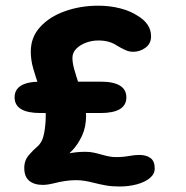

<svg xmlns="http://www.w3.org/2000/svg" viewBox="-20 -649 659 681"><path d="M403 12.5Q376.2 12.5 354.5 8.5Q332.8 4.5 313.2 -0.5Q297.4 -4.7 281.7 -7.3Q265.9 -10 249.3 -10Q230.2 -10 210.2 -6.9Q190.2 -3.8 172.8 0.7Q148.3 6.8 132.1 6.8Q101.1 6.8 83.6 -7.8Q66.1 -22.2 66.1 -53.6Q66.1 -80.5 83 -99.7Q99.9 -118.9 112.7 -129.4Q130.8 -145.2 136.5 -176.3Q142.3 -207.4 142.3 -240.2Q142.3 -265.6 134.5 -292.6Q126.6 -319.7 116.6 -347.4Q106.1 -377.2 97.7 -406.6Q89.2 -436.1 89.2 -466.1Q89.2 -517.1 122.6 -553.5Q156 -590 210.8 -609.4Q265.5 -628.8 328.5 -628.8Q369.8 -628.8 406.2 -619.4Q442.7 -610.1 469.2 -592.4Q490.4 -579.8 503.1 -561.8Q515.8 -543.8 515.8 -519.8Q515.8 -494.1 496 -479.7Q476.3 -465.3 452.2 -465.3Q437.2 -465.3 422.8 -472.3Q408.3 -479.2 394.8 -487.2Q384.4 -494.8 367.7 -500.1Q351 -505.4 328.5 -505.4Q306 -505.4 285 -497.6Q264.1 -489.8 250.5 -476.1Q236.9 -462.4 236.9 -443.6Q236.9 -426.2 243.2 -403.5Q249.6 -380.8 258.2 -355Q268.2 -325.8 276.8 -294.9Q285.3 -264.1 285.3 -238.2Q285.3 -198.4 270.8 -167.3Q256.3 -136.2 236.1 -115.2Q215.8 -94.2 197.7 -84.1L187.8 -94.9Q201.2 -100.8 228 -105.7Q254.7 -110.6 283.1 -110.6Q298.6 -110.6 312.5 -107.6Q326.4 -104.7 339.7 -100.8Q352.3 -97.1 365.1 -94.5Q377.9 -91.8 390.9 -91.8Q403.8 -91.8 415.5 -92.8Q427.2 -93.8 438 -95.8Q458.1 -99.5 473.9 -99.5Q498.5 -99.5 513.6 -88.6Q528.8 -77.7 528.8 -51.5Q528.8 -31.8 511.6 -17.5Q494.4 -3.2 465.9 4.7Q437.3 12.5 403 12.5ZM124 -248.1Q31.8 -248.1 31.8 -303.6Q31.8 -359.4 124 -359.4H336.2Q428.2 -359.4 428.2 -303.6Q428.2 -248.1 336.2 -248.1Z"/></svg>

Font: Sono ExtraLight
Style: Regular
Weight: 200
Designer: Tyler Finck
Foundry: Tyler Finck
Version: Version 2.112